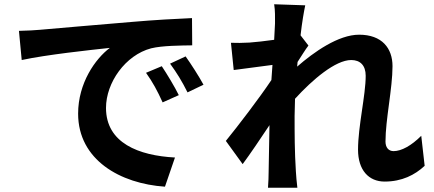

<svg xmlns="http://www.w3.org/2000/svg" viewBox="-20 -831 2040 902"><path d="M69 -686 82 -549C198 -574 402 -596 496 -606C428 -555 347 -441 347 -297C347 -80 545 32 755 46L802 -91C632 -100 478 -159 478 -324C478 -443 569 -572 690 -604C743 -617 829 -617 883 -618L882 -746C811 -743 702 -737 599 -728C416 -713 251 -698 167 -691C148 -689 109 -687 69 -686ZM740 -520 666 -489C698 -444 719 -405 744 -350L820 -384C801 -423 764 -484 740 -520ZM852 -566 779 -532C811 -488 834 -451 861 -397L936 -433C915 -472 877 -531 852 -566Z M1272 -721 1268 -644C1225 -638 1181 -633 1152 -631C1117 -629 1094 -629 1065 -630L1078 -502L1260 -526L1255 -455C1199 -371 1098 -239 1041 -169L1120 -60C1155 -107 1204 -180 1246 -243L1242 -23C1242 -7 1241 28 1239 51H1377C1374 28 1371 -8 1370 -26C1364 -120 1364 -204 1364 -286L1366 -367C1448 -457 1556 -549 1630 -549C1672 -549 1698 -524 1698 -475C1698 -384 1662 -237 1662 -128C1662 -32 1712 22 1787 22C1868 22 1929 -9 1975 -52L1959 -193C1913 -147 1866 -121 1829 -121C1804 -121 1791 -140 1791 -166C1791 -269 1824 -416 1824 -520C1824 -604 1775 -668 1667 -668C1570 -668 1455 -587 1376 -518L1378 -540C1395 -566 1415 -599 1429 -617L1392 -665C1399 -727 1408 -778 1414 -806L1268 -811C1273 -780 1272 -750 1272 -721Z"/></svg>

Font: Noto Sans TC
Style: Bold
Weight: 700
Designer: Ryoko NISHIZUKA 西塚涼子 (kana, bopomofo & ideographs); Paul D. Hunt (Latin, Greek & Cyrillic); Sandoll Communications 산돌커뮤니
Foundry: Adobe
Version: Version 2.004;hotconv 1.0.118;makeotfexe 2.5.65603